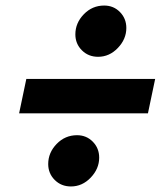

<svg xmlns="http://www.w3.org/2000/svg" viewBox="-20 -706 588 693"><path d="M334 -501Q299 -501 275.5 -524.5Q252 -548 252 -582Q252 -623 282.5 -654.5Q313 -686 356 -686Q390 -686 413 -662.5Q436 -639 436 -605Q436 -565 405.5 -533Q375 -501 334 -501ZM49 -297 75 -421H540L514 -297ZM236 -33Q201 -33 177.5 -56.5Q154 -80 154 -114Q154 -155 184.5 -186.5Q215 -218 258 -218Q292 -218 315 -194.5Q338 -171 338 -137Q338 -97 307.5 -65Q277 -33 236 -33Z"/></svg>

Font: Red Hat Display Black
Style: Italic
Weight: 900
Italic angle: -12°
Designer: Pentagram / MCKL
Foundry: Pentagram / MCKL
Version: Version 1.003; Red Hat Display Black Italic